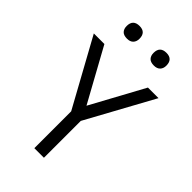

<svg xmlns="http://www.w3.org/2000/svg" viewBox="-271 -1003 1091 1091"><g transform="rotate(45 274.5 -457.0)"><path d="M116 -862Q116 -914 168 -914Q219 -914 219 -862Q219 -839 206 -825.5Q193 -812 168 -812Q141 -812 128.5 -825.5Q116 -839 116 -862ZM332 -862Q332 -914 384 -914Q435 -914 435 -862Q435 -839 422 -825.5Q409 -812 384 -812Q357 -812 344.5 -825.5Q332 -839 332 -862ZM236 0V-296L14 -700H99L275 -380L449 -700H534L313 -296V0Z"/></g></svg>

Font: Haskoy
Style: Regular
Weight: 400
Designer: Ertekin Erdin
Foundry: Ertekin Erdin
Version: Version 1.500